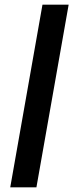

<svg xmlns="http://www.w3.org/2000/svg" viewBox="-20 -805 332 825"><path d="M24 0H136.5L275 -785H162.5Z"/></svg>

Font: Anybody Expanded
Style: Italic
Weight: 400
Width: 7
Italic angle: -10°
Version: Version 1.113;gftools[0.9.25]